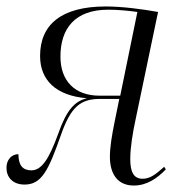

<svg xmlns="http://www.w3.org/2000/svg" viewBox="-25 -564 560 594"><path d="M389 10C430 10 462 -13 488 -40L483 -48C457 -25 440 -11 416 -11C388 -11 378 -33 378 -72C378 -106 385 -151 395 -197L464 -527C414 -536 352 -544 302 -544C165 -544 99 -488 99 -391C99 -316 148 -268 244 -260C206 -251 181 -224 155 -150C126 -70 103 -37 72 -37C45 -37 32 -53 32 -87C11 -87 -5 -70 -5 -45C-5 -16 14 7 51 7C104 7 125 -37 163 -145C194 -234 224 -258 285 -258H344L330 -189C321 -145 315 -109 315 -79C315 -27 338 10 389 10ZM283 -268C206 -268 162 -314 162 -389C162 -475 206 -534 310 -534C337 -534 373 -531 400 -527L347 -268Z"/></svg>

Font: Noto Serif Display SemiCondensed Light
Style: Italic
Weight: 300
Width: 4
Italic angle: -12°
Designer: Monotype Design Team
Foundry: Monotype Imaging Inc.
Version: Version 2.009